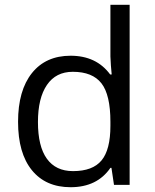

<svg xmlns="http://www.w3.org/2000/svg" viewBox="-20 -780 653 810"><path d="M450.2 -71.8H445.8Q389.6 9.8 277.8 9.8Q172.9 9.8 114.5 -62Q56.2 -133.8 56.2 -266.1Q56.2 -398.4 114.7 -471.7Q173.3 -544.9 277.8 -544.9Q386.7 -544.9 444.8 -465.8H451.2L447.8 -504.4L445.8 -542V-759.8H526.9V0H460.9ZM288.1 -58.1Q371.1 -58.1 408.4 -103.3Q445.8 -148.4 445.8 -249V-266.1Q445.8 -379.9 408 -428.5Q370.1 -477.1 287.1 -477.1Q215.8 -477.1 178 -421.6Q140.1 -366.2 140.1 -265.1Q140.1 -162.6 177.7 -110.4Q215.3 -58.1 288.1 -58.1Z"/></svg>

Font: Samim FD
Style: FD
Weight: 400
Foundry: DejaVu fonts team - Redesigned by Saber Rastikerdar
Version: Version 4.00 December 17, 2020